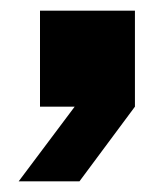

<svg xmlns="http://www.w3.org/2000/svg" viewBox="-20 -200 304 360"><path d="M55 0V-180H233V0L129 140H15L120 0Z"/></svg>

Font: Tektur SemiCondensed ExtraBold
Style: Regular
Weight: 800
Width: 4
Designer: Adam Jagosz
Foundry: Adam Jagosz
Version: Version 1.005;gftools[0.9.30]